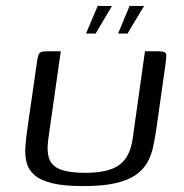

<svg xmlns="http://www.w3.org/2000/svg" viewBox="-20 -636 632 659"><path d="M517.1 -196.6Q512 -162.1 505.6 -132Q499.2 -101.8 485 -77.2Q470.8 -52.5 444.3 -34.5Q417.8 -16.5 374.5 -6.9Q331.3 2.7 265.3 2.7Q200 2.7 159.9 -6.9Q119.8 -16.5 99 -34.5Q78.1 -52.5 71.7 -76.4Q65.3 -100.3 67 -129.7Q68.8 -159 73.6 -191.5L106.4 -419.9Q108.7 -436.4 111.2 -445.1Q113.8 -453.9 120.6 -457Q127.5 -460 142.3 -460H188.6L145.5 -156.8Q139.7 -112.3 150.4 -87.6Q161.1 -63 191.4 -52.9Q221.6 -42.8 272.9 -42.8Q351.3 -42.8 388.5 -69.2Q425.7 -95.6 434.9 -157L477.6 -460H522.6Q538.5 -460 544.6 -457Q550.7 -453.9 550.8 -445.1Q550.9 -436.4 548.6 -419.9ZM385.4 -521 424.9 -615.8 474.4 -615.3 417.7 -521ZM275.2 -521 315.5 -615.8 364.2 -615.3 308.3 -521Z"/></svg>

Font: Genos Thin
Style: Italic
Weight: 100
Italic angle: -8°
Designer: Robert E. Leuschke
Foundry: Robert E. Leuschke
Version: Version 1.010